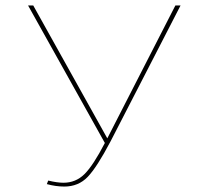

<svg xmlns="http://www.w3.org/2000/svg" viewBox="-20 -678 737 705"><path d="M624 -658H643L386 -159Q336 -64 302 -28.5Q268 7 216 7Q185 7 152 -2L157 -15Q190 -7 213 -7Q258 -7 290 -38.5Q322 -70 365 -153L83 -658H102L374 -170Z"/></svg>

Font: EauTestSC Thin
Style: Regular
Weight: 250
Designer: Christian Thalmann (Catharsis Fonts)
Version: Version 0.001;PS 000.001;hotconv 1.0.88;makeotf.lib2.5.64775